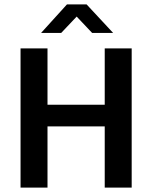

<svg xmlns="http://www.w3.org/2000/svg" viewBox="-20 -849 688 869"><path d="M73 0V-630H195V-375H454V-630H576V0H454V-277H195V0ZM283 -829H372L492 -700H397L327 -774L257 -700H166Z"/></svg>

Font: Mukta Mahee SemiBold
Style: Regular
Weight: 600
Designer: Shuchita Grover, Noopur Datye, Girish Dalvi, Yashodeep Gholap
Foundry: Ek Type
Version: Version 2.538;PS 1.000;hotconv 16.6.51;makeotf.lib2.5.65220;